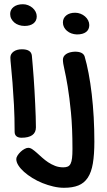

<svg xmlns="http://www.w3.org/2000/svg" viewBox="-20 -620 502 903"><path d="M95.7 -498Q81.5 -498 69.1 -502.2Q56.6 -506.3 47.6 -513.9Q38.6 -521.5 33.2 -531.7Q27.8 -542 27.8 -554.2Q27.8 -574.7 44.2 -587.4Q60.5 -600.1 87.9 -600.1Q100.6 -600.1 112.3 -595.5Q124 -590.8 133.1 -583Q142.1 -575.2 147.5 -564.7Q152.8 -554.2 152.8 -543Q152.8 -522 137.5 -510Q122.1 -498 95.7 -498ZM28.8 -349.1Q28.8 -366.2 43.7 -377.2Q58.6 -388.2 83 -388.2Q127 -388.2 129.9 -357.9Q131.8 -336.9 134 -310.5Q136.2 -284.2 138.4 -254.6Q140.6 -225.1 142.3 -193.6Q144 -162.1 145.5 -131.6Q147 -101.1 147.9 -72.8Q148.9 -44.4 148.9 -21Q148.9 3.4 131.6 15.6Q114.3 27.8 81.1 27.8Q65.9 27.8 57.4 20.8Q48.8 13.7 48.8 0Q48.8 -67.4 45.7 -126.2Q42.5 -185.1 38.8 -231Q35.2 -276.9 32 -307.4Q28.8 -337.9 28.8 -349.1ZM277.8 167Q290.5 167 298.8 163.3Q307.1 159.7 312 149.9Q316.9 140.1 318.8 123.5Q320.8 106.9 320.8 81.1Q320.8 -19 313.7 -91.3Q306.6 -163.6 298.3 -213.4Q290 -263.2 283 -293.2Q275.9 -323.2 275.9 -338.9Q275.9 -355.5 291 -365.7Q306.2 -376 332.5 -377Q370.1 -377 377.9 -355Q388.2 -320.3 396.7 -275.1Q405.3 -230 411.4 -177.7Q417.5 -125.5 420.7 -68.6Q423.8 -11.7 423.8 45.9Q423.8 106.9 416.7 148.7Q409.7 190.4 392.8 215.8Q376 241.2 348.6 252.2Q321.3 263.2 280.8 263.2Q256.8 263.2 230.7 257.1Q204.6 251 179.7 241Q154.8 231 132.6 217.3Q110.4 203.6 93.5 188.7Q76.7 173.8 66.7 158.2Q56.6 142.6 56.6 127.9Q56.6 120.6 62.5 111.3Q68.4 102.1 76.9 94Q85.4 85.9 95.2 80.6Q105 75.2 112.8 75.2Q122.1 75.2 132.1 82Q142.1 88.9 153.6 99.1Q165 109.4 178 121.1Q190.9 132.8 206.3 143.1Q221.7 153.3 239.3 160.2Q256.8 167 277.8 167ZM341.8 -458Q327.6 -458.5 315.7 -462.9Q303.7 -467.3 294.9 -474.9Q286.1 -482.4 281 -492.4Q275.9 -502.4 275.9 -514.2Q275.9 -534.7 291.5 -547.4Q307.1 -560.1 333.5 -560.1Q346.7 -560.1 358.6 -555.4Q370.6 -550.8 379.9 -542.7Q389.2 -534.7 394.5 -524.2Q399.9 -513.7 399.9 -502Q399.9 -481 384.8 -469.5Q369.6 -458 341.8 -458Z"/></svg>

Font: Gochi Hand Cyrillic
Style: Regular
Weight: 400
Designer: Juan Pablo del Peral; Denis Ignatov
Foundry: Juan Pablo del Peral; Denis Ignatov
Version: Version 1.00 June 29, 2018, initial release